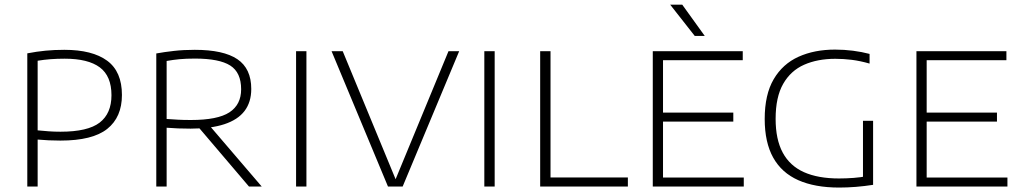

<svg xmlns="http://www.w3.org/2000/svg" viewBox="-20 -820 4494 844"><path d="M100 0V-585.5Q141.5 -593.5 180 -597.2Q218.5 -601 263 -601Q386 -601 451 -553.2Q516 -505.5 516 -402.5Q516 -305 451.5 -253.5Q387 -202 245.5 -202Q219.5 -202 194.2 -203.2Q169 -204.5 145.5 -206.5V0ZM246 -241Q366 -241 418 -281Q470 -321 470 -401.5Q470 -485.5 418.8 -523.8Q367.5 -562 264.5 -562Q231 -562 201.8 -559.8Q172.5 -557.5 145.5 -553V-247Q170 -244.5 193.8 -242.8Q217.5 -241 246 -241Z M667 0V-585Q702.5 -591.5 744.8 -596.2Q787 -601 836 -601Q962.5 -601 1023.5 -559.8Q1084.5 -518.5 1084.5 -429Q1084.5 -371 1055 -332.2Q1025.5 -293.5 966.2 -274Q907 -254.5 818 -254.5Q789 -254.5 763.8 -255.5Q738.5 -256.5 712.5 -258.5V0ZM1074.5 0 834.5 -282H889L1130.5 0ZM819 -292.5Q937 -292.5 988.5 -326.2Q1040 -360 1040 -427.5Q1040 -501.5 992 -532Q944 -562.5 837 -562.5Q798 -562.5 769.2 -559.8Q740.5 -557 712.5 -552V-297Q742 -295 763.5 -293.8Q785 -292.5 819 -292.5Z M1281.5 0V-595H1327V0Z M1685.5 0 1437.5 -595H1486.5L1723 -22.5H1715L1951.5 -595H1998.5L1750 0Z M2109 0V-595H2154.5V0Z M2354.5 0V-595H2400V-40H2740V0Z M2849.5 0V-595H3245V-555.5H2894.5V-39.5H3249.5V0ZM2877 -285.5V-325H3203.5V-285.5ZM3034 -662 2926 -799.5H2979L3078 -662Z M3669 4.5Q3562 4.5 3489 -28Q3416 -60.5 3378.8 -127.2Q3341.5 -194 3341.5 -297Q3341.5 -404.5 3381 -471.8Q3420.5 -539 3490.2 -570.5Q3560 -602 3650.5 -602Q3691 -602 3729.8 -597Q3768.5 -592 3802.5 -583V-540.5Q3760.5 -552.5 3724.2 -557Q3688 -561.5 3652 -561.5Q3574 -561.5 3515 -535.5Q3456 -509.5 3422.8 -451.5Q3389.5 -393.5 3389.5 -297.5Q3389.5 -207 3420.8 -149Q3452 -91 3514 -63.2Q3576 -35.5 3668 -35.5Q3700 -35.5 3732.8 -38Q3765.5 -40.5 3792 -46L3773.5 -25V-289H3818V-7.5Q3779.5 -1.5 3741.8 1.5Q3704 4.5 3669 4.5Z M4008.5 0V-595H4404V-555.5H4053.5V-39.5H4408.5V0ZM4036 -285.5V-325H4362.5V-285.5Z"/></svg>

Font: Encode Sans SC SemiExpanded ExtraLight
Style: Regular
Weight: 250
Width: 6
Designer: Multiple Designers
Foundry: Impallari Type
Version: Version 3.002